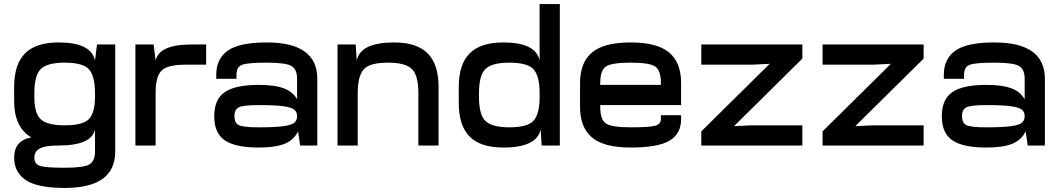

<svg xmlns="http://www.w3.org/2000/svg" viewBox="-20 -720 5240 950"><path d="M450 -420Q432 -510 270 -510Q158 -510 104 -456Q50 -402 50 -290V-250H150V-260Q150 -348 182.5 -379Q215 -410 300 -410Q392 -410 421 -376Q450 -342 450 -260ZM550 30V-500H460L450 -420V-240Q450 -164 421 -132Q392 -100 300 -100Q215 -100 182.5 -129Q150 -158 150 -240V-250H50V-220Q50 -90 135 -40Q50 -25 50 60Q50 132 107.5 171Q165 210 300 210Q550 210 550 30ZM300 110Q205 110 177.5 100.5Q150 91 150 60Q150 29 177 14.5Q204 0 270 0Q434 0 450 -80V30Q450 77 422 93.5Q394 110 300 110Z M650 0H750V-420L740 -500H650ZM750 -420V-260Q750 -340 778.5 -370Q807 -400 900 -400H1000V-500H930Q766 -500 750 -420Z M1050 -350V-330H1150V-350Q1150 -388 1177 -399Q1204 -410 1300 -410Q1394 -410 1422 -393.5Q1450 -377 1450 -330V-220L1550 -250V-330Q1550 -510 1300 -510Q1164 -510 1107 -469.5Q1050 -429 1050 -350ZM1550 -250H1450V-85L1455 -70L1465 0H1550ZM1260 10Q1341 10 1387 -8Q1433 -26 1455 -70L1450 -145Q1450 -124 1436 -112.5Q1422 -101 1381 -95.5Q1340 -90 1260 -90Q1185 -90 1162.5 -100.5Q1140 -111 1140 -145Q1140 -179 1162.5 -189.5Q1185 -200 1260 -200Q1340 -200 1381 -194.5Q1422 -189 1436 -177.5Q1450 -166 1450 -145L1455 -220Q1433 -264 1387 -282Q1341 -300 1260 -300Q1145 -300 1092.5 -264.5Q1040 -229 1040 -145Q1040 -61 1092.5 -25.5Q1145 10 1260 10Z M1650 0H1750V-395L1745 -420L1740 -500H1650ZM1745 -420 1750 -260Q1750 -342 1779 -376Q1808 -410 1900 -410Q1985 -410 2017.5 -379Q2050 -348 2050 -260V0H2150V-290Q2150 -402 2096 -456Q2042 -510 1930 -510Q1763 -510 1745 -420Z M2750 0V-700H2650V-115L2655 -80L2660 0ZM2650 -420Q2632 -510 2470 -510Q2358 -510 2304 -456Q2250 -402 2250 -290V-250H2350V-260Q2350 -348 2382.5 -379Q2415 -410 2500 -410Q2592 -410 2621 -376Q2650 -342 2650 -260ZM2655 -80 2650 -115V-240Q2650 -158 2621 -124Q2592 -90 2500 -90Q2415 -90 2382.5 -121Q2350 -152 2350 -240V-250H2250V-210Q2250 -98 2304 -44Q2358 10 2470 10Q2637 10 2655 -80Z M2850 -310V-250H2950V-310Q2950 -371 2977.5 -390.5Q3005 -410 3100 -410Q3195 -410 3222.5 -390.5Q3250 -371 3250 -310V-200H3350V-310Q3350 -410 3291 -460Q3232 -510 3100 -510Q2968 -510 2909 -460Q2850 -410 2850 -310ZM3100 -90Q3005 -90 2977.5 -109.5Q2950 -129 2950 -190V-250H2850V-190Q2850 -90 2909 -40Q2968 10 3100 10Q3237 10 3293.5 -24.5Q3350 -59 3350 -130V-150H3250V-130Q3250 -106 3222 -98Q3194 -90 3100 -90ZM2900 -200H3350V-300H2900Z M3450 -400H3700L3910 -410L3950 -430V-500H3450ZM3450 0H3950V-100H3700L3490 -90L3450 -70ZM3515 0 3950 -430 3875 -490 3450 -70Z M4050 -400H4300L4510 -410L4550 -430V-500H4050ZM4050 0H4550V-100H4300L4090 -90L4050 -70ZM4115 0 4550 -430 4475 -490 4050 -70Z M4650 -350V-330H4750V-350Q4750 -388 4777 -399Q4804 -410 4900 -410Q4994 -410 5022 -393.5Q5050 -377 5050 -330V-220L5150 -250V-330Q5150 -510 4900 -510Q4764 -510 4707 -469.5Q4650 -429 4650 -350ZM5150 -250H5050V-85L5055 -70L5065 0H5150ZM4860 10Q4941 10 4987 -8Q5033 -26 5055 -70L5050 -145Q5050 -124 5036 -112.5Q5022 -101 4981 -95.5Q4940 -90 4860 -90Q4785 -90 4762.5 -100.5Q4740 -111 4740 -145Q4740 -179 4762.5 -189.5Q4785 -200 4860 -200Q4940 -200 4981 -194.5Q5022 -189 5036 -177.5Q5050 -166 5050 -145L5055 -220Q5033 -264 4987 -282Q4941 -300 4860 -300Q4745 -300 4692.5 -264.5Q4640 -229 4640 -145Q4640 -61 4692.5 -25.5Q4745 10 4860 10Z"/></svg>

Font: Millimetre
Style: Regular
Weight: 500
Designer: Jérémy Landes
Version: Version 1.0